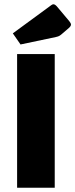

<svg xmlns="http://www.w3.org/2000/svg" viewBox="-20 -878 352 898"><path d="M60 -625H236V0H60ZM76 -670 40 -722 220 -854Q225 -858 230 -858Q237 -858 246 -848L304 -779Q312 -769 312 -763Q312 -756 302 -747L267 -717Q261 -712 256 -709.5Q251 -707 242 -705Z"/></svg>

Font: Changa ExtraLight
Style: Bold
Weight: 700
Version: Version 3.002; ttfautohint (v1.8.2)